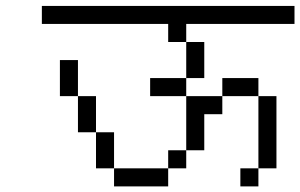

<svg xmlns="http://www.w3.org/2000/svg" viewBox="-20 -708 1040 665"><path d="M1000 -625V-687.5H125V-625H562.5V-562.5H625Q625 -562.5 625 -437.5H500V-375H625V-187.5H562.5V-125H375V-62.5H562.5V-125H625V-187.5H687.5Q687.5 -187.5 687.5 -312.5H750V-375H625V-437.5H687.5Q687.5 -437.5 687.5 -562.5H625V-625ZM375 -125Q375 -125 375 -250H312.5Q312.5 -250 312.5 -125ZM875 -125H812.5V-62.5H875ZM875 -125H937.5Q937.5 -125 937.5 -375H875Q875 -375 875 -125ZM312.5 -250Q312.5 -250 312.5 -375H250Q250 -375 250 -250ZM250 -375Q250 -375 250 -500H187.5Q187.5 -500 187.5 -375ZM750 -375H875V-437.5H750Z"/></svg>

Font: UnifontExMono
Style: Regular
Weight: 500
Version: Version 15.0.06